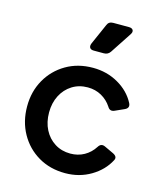

<svg xmlns="http://www.w3.org/2000/svg" viewBox="-120 -894 846 995"><g transform="rotate(15 303.0 -396.5)"><path d="M323 12Q242 12 179 -25Q116 -62 80 -126.5Q44 -191 44 -272Q44 -352 80 -415.5Q116 -479 179 -516Q242 -553 323 -553Q398 -553 459 -518Q520 -483 550 -426Q563 -401 537 -389L488 -367Q464 -356 451 -379Q430 -411 397 -429.5Q364 -448 323 -448Q276 -448 239.5 -425Q203 -402 182.5 -362Q162 -322 162 -271Q162 -219 182.5 -179Q203 -139 239.5 -116Q276 -93 323 -93Q364 -93 397 -111.5Q430 -130 451 -163Q465 -186 488 -175L537 -152Q563 -139 552 -119Q522 -61 460.5 -24.5Q399 12 323 12ZM303 -640Q287 -640 281.5 -649Q276 -658 282 -673L331 -784Q339 -805 363 -805H447Q464 -805 469.5 -795.5Q475 -786 466 -772L391 -658Q379 -640 357 -640Z"/></g></svg>

Font: Pitagon Sans Text SemiBold
Style: Regular
Weight: 600
Designer: Travis Tran
Foundry: Pitagon
Version: Version 1.001; ttfautohint (v1.8.4.7-5d5b);gftools[0.9.26]